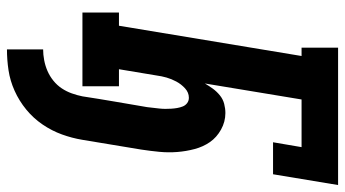

<svg xmlns="http://www.w3.org/2000/svg" viewBox="-240 -535 992 552"><g transform="rotate(90 256.0 -259.0)"><path d="M122 217V113Q137 113 153 110Q169 107 184 100.5Q199 94 212 83.5Q225 73 234 59.5Q243 46 248.5 30.5Q254 15 257 0Q264 -46 272 -92.5Q280 -139 288 -186Q289 -195 290 -203.5Q291 -212 292 -221Q293 -230 293 -238.5Q293 -247 292.5 -255.5Q292 -264 290.5 -272.5Q289 -281 286 -288.5Q283 -296 276.5 -301Q270 -306 261 -306Q246 -306 234 -295Q222 -284 214.5 -270Q207 -256 203 -242Q199 -228 197 -213L179 -105H228V0H16V-105H54L141 -630H117V-735H512L481 -548H389L403 -630H266L220 -352Q227 -364 235 -375Q243 -386 254 -395Q265 -404 278.5 -407.5Q292 -411 305 -411Q330 -411 352.5 -398.5Q375 -386 388.5 -366.5Q402 -347 408.5 -322.5Q415 -298 417 -272.5Q419 -247 416.5 -221Q414 -195 410 -169L382 0Q377 30 366.5 59Q356 88 338 114.5Q320 141 295 161.5Q270 182 241 195Q212 208 182 212.5Q152 217 122 217Z"/></g></svg>

Font: Iosevka Slab Extrabold Oblique
Style: Regular
Weight: 800
Italic angle: -9°
Monospace: yes
Designer: Belleve Invis
Foundry: Belleve Invis
Version: Version 11.1.1; ttfautohint (v1.8.3)